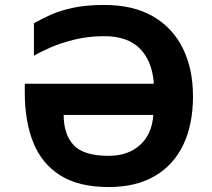

<svg xmlns="http://www.w3.org/2000/svg" viewBox="-20 -745 857 775"><path d="M400 -599Q338 -599 282 -585.5Q226 -572 183 -553Q140 -534 117 -520V-651Q146 -668 185 -685.5Q224 -703 277 -714Q330 -725 401 -725Q518 -725 597.5 -679Q677 -633 718 -550Q759 -467 759 -356Q759 -243 720 -161Q681 -79 605 -34.5Q529 10 419 10Q297 10 222.5 -37.5Q148 -85 114 -170.5Q80 -256 80 -372V-407H601Q595 -497 545.5 -548Q496 -599 400 -599ZM419 -116Q496 -116 544.5 -159Q593 -202 599 -281H237Q237 -203 277 -159.5Q317 -116 419 -116Z"/></svg>

Font: Noto Sans
Style: Bold
Weight: 700
Designer: Monotype Design Team
Foundry: Monotype Imaging Inc.
Version: Version 2.000;GOOG;noto-source:20170915:90ef993387c0; ttfaut